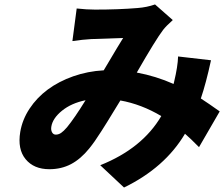

<svg xmlns="http://www.w3.org/2000/svg" viewBox="-20 -771 1004 860"><path d="M229.8 -168Q242.2 -168 253.6 -175.6Q264.9 -183.2 280.2 -201Q312.9 -240.8 363.3 -322.1Q299.4 -308.9 257.6 -275Q215.9 -241.1 209.9 -203.8Q207.4 -188.9 213.1 -178.4Q218.8 -168 229.8 -168ZM964.1 -272 871.4 -111.9Q831.3 -152.7 808.6 -171.9Q718.4 -19.9 535.5 68.9L429 -30.9Q617.5 -106.2 702.4 -251.1Q613.6 -304 519.2 -321Q513.1 -311.4 491.3 -275.6Q469.5 -239.7 460.2 -224.8Q451 -209.9 434.1 -183.4Q417.3 -157 404.5 -138.8Q391.7 -120.7 379.6 -105.8Q341.3 -58.6 298.1 -35.9Q255 -13.1 201 -13.1Q131.7 -13.1 94.8 -57.9Q57.9 -102.6 70.7 -180Q79.9 -235.1 112.4 -284.3Q144.9 -333.5 193.9 -369.9Q242.9 -406.2 307.9 -429.2Q372.9 -452.1 444.6 -456Q518.8 -581.3 531.6 -600.9Q429.7 -598 387.8 -595.9Q350.9 -593.8 304.3 -587L323.5 -733Q368.3 -728 405.5 -728Q512.1 -728 596.6 -735.1Q638.1 -738.3 674.4 -751.1L753.9 -681.1Q723.4 -653.8 710.6 -637.1Q677.6 -593.8 592.7 -446Q678.6 -430 757.5 -394.9L759.9 -404.8Q776.3 -473 777.7 -518.1L925.1 -501.1Q902.7 -397.7 879.6 -329.9Q913.7 -307.9 964.1 -272Z"/></svg>

Font: Karasuma Gothic
Style: Italic
Weight: 900
Italic angle: -9.39999°
Designer: Rasmus Andersson / Ryoko Nishizuka
Foundry: Genbu
Version: Version 1.00